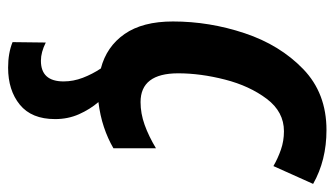

<svg xmlns="http://www.w3.org/2000/svg" viewBox="-196 -398 826 474"><g transform="rotate(90 217.0 -161.0)"><path d="M147 232Q203 232 238.5 203Q274 174 274 116Q274 84 262 57Q250 30 232 9Q265 5 293.5 -4.5Q322 -14 346 -28V-133Q316 -115 288 -105Q260 -95 232 -95Q161 -95 161 -188Q161 -243 176.5 -303.5Q192 -364 224 -406.5Q256 -449 304 -449Q328 -449 349.5 -441.5Q371 -434 390 -423L434 -521Q376 -554 301 -554Q210 -554 150.5 -496.5Q91 -439 62 -352Q33 -265 33 -175Q33 -100 64 -55.5Q95 -11 149 3Q163 24 172 47.5Q181 71 181 95Q181 151 130 151Q109 151 85 139L84 221Q111 232 147 232Z"/></g></svg>

Font: Noto Sans UI SemiCondensed
Style: Bold Italic
Weight: 700
Width: 4
Designer: Monotype Design Team
Foundry: Monotype Imaging Inc.
Version: 1.001